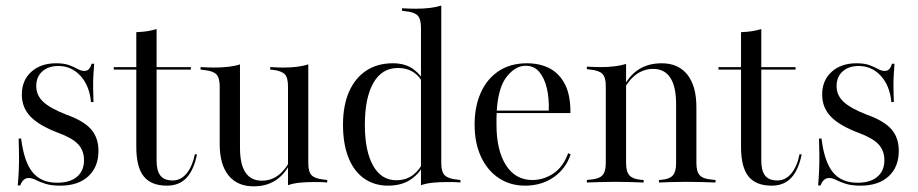

<svg xmlns="http://www.w3.org/2000/svg" viewBox="-20 -653 3285 687"><path d="M195.2 11.3Q162.9 11.3 141.9 4.4Q121 -2.4 107.7 -9.3Q94.4 -16.1 83.1 -16.1Q62.1 -16.1 52.4 10.5H43.5Q46 -16.1 47.2 -44Q48.4 -71.8 48 -100.4Q47.6 -129 46.8 -157.3H55.6Q66.1 -73.4 96.8 -36.3Q127.4 0.8 184.7 0.8Q230.6 0.8 255.6 -20.6Q280.6 -41.9 280.6 -79.8Q280.6 -114.5 259.3 -137.1Q237.9 -159.7 187.1 -178.2Q119.4 -204 88.7 -236.3Q58.1 -268.5 58.1 -314.5Q58.1 -365.3 91.9 -396Q125.8 -426.6 180.6 -426.6Q209.7 -426.6 227.8 -419.8Q246 -412.9 258.1 -406Q270.2 -399.2 282.3 -399.2Q291.9 -399.2 298 -405.6Q304 -412.1 308.1 -425H316.9Q315.3 -404.8 314.1 -383.1Q312.9 -361.3 313.3 -337.9Q313.7 -314.5 314.5 -287.9H305.6Q300 -346.8 267.7 -381.9Q235.5 -416.9 188.7 -416.9Q153.2 -416.9 131.5 -397.6Q109.7 -378.2 109.7 -345.2Q109.7 -312.1 134.7 -288.7Q159.7 -265.3 217.7 -242.7Q279 -221 305.6 -190.7Q332.3 -160.5 332.3 -112.9Q332.3 -55.6 296 -22.2Q259.7 11.3 195.2 11.3Z M577.4 11.3Q521 11.3 494.4 -21.8Q467.7 -54.8 467.7 -127.4V-206.5H540.3V-78.2Q540.3 -41.9 554 -24.6Q567.7 -7.3 597.6 -7.3Q627.4 -7.3 648 -32.7Q668.5 -58.1 677.4 -101.6L684.7 -100Q673.4 -44.4 647.2 -16.5Q621 11.3 577.4 11.3ZM467.7 -206.5V-537.9Q489.5 -538.7 507.7 -541.5Q525.8 -544.4 540.3 -549.2V-206.5ZM387.1 -404V-412.9H662.9V-404Z M838.7 -412.9V-206.5H766.1V-343.5Q766.1 -374.2 754.4 -386.7Q742.7 -399.2 710.5 -402.4L697.6 -404V-412.9Q715.3 -412.1 726.2 -411.7Q737.1 -411.3 747.6 -411.3Q774.2 -411.3 797.6 -414.1Q821 -416.9 838.7 -422.6ZM838.7 -206.5V-125Q838.7 -64.5 858.5 -35.5Q878.2 -6.5 916.9 -6.5Q954.8 -6.5 983.1 -31.9Q1011.3 -57.3 1029.8 -104.8L1031.5 -100Q1012.1 -43.5 976.2 -14.9Q940.3 13.7 887.9 13.7Q829 13.7 797.6 -25.4Q766.1 -64.5 766.1 -137.9V-206.5ZM1010.5 0V-206.5H1083.1V-69.4Q1083.1 -38.7 1094.8 -26.2Q1106.5 -13.7 1138.7 -10.5L1150.8 -8.9V0Q1133.9 -1.6 1123 -1.6Q1112.1 -1.6 1101.6 -1.6Q1074.2 -1.6 1051.2 0.8Q1028.2 3.2 1010.5 9.7ZM1083.1 -412.9V-206.5H1010.5V-343.5Q1010.5 -375 999.2 -387.1Q987.9 -399.2 956.5 -403.2L946.8 -404V-412.9Q964.5 -412.1 974.6 -411.7Q984.7 -411.3 994.4 -411.3Q1021 -411.3 1043.1 -414.1Q1065.3 -416.9 1083.1 -422.6Z M1368.5 11.3Q1319.4 11.3 1282.7 -14.5Q1246 -40.3 1226.6 -89.5Q1207.3 -138.7 1207.3 -206.5Q1207.3 -275.8 1229 -325Q1250.8 -374.2 1290.7 -400.4Q1330.6 -426.6 1385.5 -426.6Q1431.5 -426.6 1460.5 -404.4Q1489.5 -382.3 1495.2 -360.5L1491.1 -355.6Q1485.5 -375.8 1462.1 -392.7Q1438.7 -409.7 1403.2 -409.7Q1346.8 -409.7 1316.1 -356.5Q1285.5 -303.2 1285.5 -206.5Q1285.5 -112.9 1314.9 -60.5Q1344.4 -8.1 1397.6 -8.1Q1433.9 -8.1 1458.5 -27.4Q1483.1 -46.8 1496 -76.6L1498.4 -71.8Q1486.3 -37.1 1452.8 -12.9Q1419.4 11.3 1368.5 11.3ZM1486.3 0V-206.5H1558.9V-69.4Q1558.9 -38.7 1571 -26.2Q1583.1 -13.7 1614.5 -10.5L1627.4 -8.9V0Q1609.7 -1.6 1599.2 -1.6Q1588.7 -1.6 1578.2 -1.6Q1550.8 -1.6 1527.8 0.8Q1504.8 3.2 1486.3 9.7ZM1486.3 -206.5V-554Q1486.3 -584.7 1474.6 -597.2Q1462.9 -609.7 1430.6 -612.9L1418.5 -614.5V-623.4Q1435.5 -622.6 1446.4 -622.2Q1457.3 -621.8 1467.7 -621.8Q1495.2 -621.8 1518.1 -624.6Q1541.1 -627.4 1558.9 -633.1V-623.4V-206.5Z M1858.9 11.3Q1805.6 11.3 1764.9 -15.7Q1724.2 -42.7 1701.2 -91.9Q1678.2 -141.1 1678.2 -207.3Q1678.2 -271.8 1700.4 -321.4Q1722.6 -371 1764.5 -398.8Q1806.5 -426.6 1865.3 -426.6Q1912.1 -426.6 1947.2 -408.1Q1982.3 -389.5 2002 -350.4Q2021.8 -311.3 2021 -248.4H1726.6L1725.8 -257.3H1943.5Q1945.2 -300.8 1936.7 -337.1Q1928.2 -373.4 1909.7 -395.6Q1891.1 -417.7 1860.5 -417.7Q1825 -417.7 1794 -379.8Q1762.9 -341.9 1757.3 -255.6V-254Q1756.5 -241.9 1756.5 -229.8Q1756.5 -217.7 1756.5 -206.5Q1756.5 -115.3 1790.3 -62.1Q1824.2 -8.9 1884.7 -8.9Q1925 -8.9 1960.1 -32.3Q1995.2 -55.6 2012.9 -104.8L2021.8 -100.8Q2004.8 -49.2 1961.3 -19Q1917.7 11.3 1858.9 11.3Z M2183.9 -2.4Q2155.6 -2.4 2131 -1.6Q2106.5 -0.8 2079.8 0V-8.9L2093.5 -10.5Q2123.4 -12.9 2135.5 -25.8Q2147.6 -38.7 2147.6 -69.4V-206.5H2220.2V-69.4Q2220.2 -38.7 2232.3 -25.4Q2244.4 -12.1 2273.4 -9.7L2283.1 -8.9V0Q2257.3 -0.8 2233.9 -1.6Q2210.5 -2.4 2183.9 -2.4ZM2147.6 -206.5V-345.2Q2147.6 -375.8 2135.9 -388.3Q2124.2 -400.8 2091.9 -404L2079.8 -405.6V-414.5Q2096.8 -413.7 2107.7 -413.3Q2118.5 -412.9 2129 -412.9Q2155.6 -412.9 2179 -415.7Q2202.4 -418.5 2220.2 -424.2V-414.5V-206.5ZM2399.2 -206.5V-279.8Q2399.2 -342.7 2378.6 -374.6Q2358.1 -406.5 2316.9 -406.5Q2279.8 -406.5 2250 -381.5Q2220.2 -356.5 2200.8 -308.1L2198.4 -312.9Q2219.4 -370.2 2256.5 -398.4Q2293.5 -426.6 2347.6 -426.6Q2407.3 -426.6 2439.5 -385.9Q2471.8 -345.2 2471.8 -269.4V-206.5ZM2435.5 -2.4Q2409.7 -2.4 2386.3 -1.6Q2362.9 -0.8 2337.9 0V-8.9L2346.8 -9.7Q2375.8 -12.1 2387.5 -25.4Q2399.2 -38.7 2399.2 -69.4V-206.5H2471.8V-69.4Q2471.8 -38.7 2483.9 -25.8Q2496 -12.9 2525.8 -10.5L2540.3 -8.9V0Q2512.9 -0.8 2488.3 -1.6Q2463.7 -2.4 2435.5 -2.4Z M2741.1 11.3Q2684.7 11.3 2658.1 -21.8Q2631.5 -54.8 2631.5 -127.4V-206.5H2704V-78.2Q2704 -41.9 2717.7 -24.6Q2731.5 -7.3 2761.3 -7.3Q2791.1 -7.3 2811.7 -32.7Q2832.3 -58.1 2841.1 -101.6L2848.4 -100Q2837.1 -44.4 2810.9 -16.5Q2784.7 11.3 2741.1 11.3ZM2631.5 -206.5V-537.9Q2653.2 -538.7 2671.4 -541.5Q2689.5 -544.4 2704 -549.2V-206.5ZM2550.8 -404V-412.9H2826.6V-404Z M3058.9 11.3Q3026.6 11.3 3005.6 4.4Q2984.7 -2.4 2971.4 -9.3Q2958.1 -16.1 2946.8 -16.1Q2925.8 -16.1 2916.1 10.5H2907.3Q2909.7 -16.1 2910.9 -44Q2912.1 -71.8 2911.7 -100.4Q2911.3 -129 2910.5 -157.3H2919.4Q2929.8 -73.4 2960.5 -36.3Q2991.1 0.8 3048.4 0.8Q3094.4 0.8 3119.4 -20.6Q3144.4 -41.9 3144.4 -79.8Q3144.4 -114.5 3123 -137.1Q3101.6 -159.7 3050.8 -178.2Q2983.1 -204 2952.4 -236.3Q2921.8 -268.5 2921.8 -314.5Q2921.8 -365.3 2955.6 -396Q2989.5 -426.6 3044.4 -426.6Q3073.4 -426.6 3091.5 -419.8Q3109.7 -412.9 3121.8 -406Q3133.9 -399.2 3146 -399.2Q3155.6 -399.2 3161.7 -405.6Q3167.7 -412.1 3171.8 -425H3180.6Q3179 -404.8 3177.8 -383.1Q3176.6 -361.3 3177 -337.9Q3177.4 -314.5 3178.2 -287.9H3169.4Q3163.7 -346.8 3131.5 -381.9Q3099.2 -416.9 3052.4 -416.9Q3016.9 -416.9 2995.2 -397.6Q2973.4 -378.2 2973.4 -345.2Q2973.4 -312.1 2998.4 -288.7Q3023.4 -265.3 3081.5 -242.7Q3142.7 -221 3169.4 -190.7Q3196 -160.5 3196 -112.9Q3196 -55.6 3159.7 -22.2Q3123.4 11.3 3058.9 11.3Z"/></svg>

Font: Playfair 144pt SemiCondensed Light
Style: Regular
Weight: 300
Width: 4
Designer: Claus Eggers Sørensen
Foundry: Claus Eggers Sørensen
Version: Version 2.203